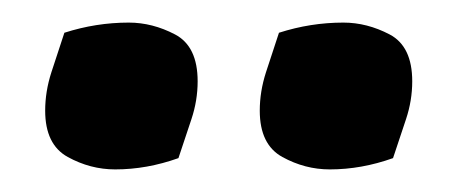

<svg xmlns="http://www.w3.org/2000/svg" viewBox="-20 -804 405 170"><path d="M138 -664Q110 -654 82 -654Q60 -654 40 -665Q20 -676 20 -706Q20 -723 25.5 -740Q31 -757 37 -775Q65 -784 94 -784Q115 -784 135 -773.5Q155 -763 155 -732Q155 -715 149.5 -698.5Q144 -682 138 -664ZM328 -664Q300 -654 272 -654Q250 -654 230 -665Q210 -676 210 -706Q210 -723 215.5 -740Q221 -757 227 -775Q255 -784 284 -784Q305 -784 325 -773.5Q345 -763 345 -732Q345 -715 339.5 -698.5Q334 -682 328 -664Z"/></svg>

Font: Merienda Medium
Style: Regular
Weight: 500
Designer: Eduardo Rodriguez Tunni
Foundry: Eduardo Rodriguez Tunni
Version: Version 2.001; ttfautohint (v1.8.4.7-5d5b)